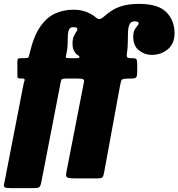

<svg xmlns="http://www.w3.org/2000/svg" viewBox="-57 -820 920 990"><path d="M341 -415H290Q270 -415 264.5 -413.2Q259 -411.5 255.5 -394L157.5 112Q154 131 150 139Q146 147 136 148.5Q126 150 103 150H-1Q-25 150 -32 145.8Q-39 141.5 -36.5 131Q-34 120.5 -30.5 102L62 -374Q66 -395 69.5 -405Q73 -415 59.5 -415H53.5Q33.5 -415 33 -422.2Q32.5 -429.5 32.5 -448V-498Q32.5 -515.5 36.5 -517.8Q40.5 -520 57.5 -520H66Q85 -520 88.5 -523.2Q92 -526.5 95 -542Q116 -632.5 150.2 -682Q184.5 -731.5 228.2 -750.8Q272 -770 322 -770Q359.5 -770 389.2 -758.2Q419 -746.5 436 -731Q447.5 -720.5 456.8 -721.8Q466 -723 478.5 -734Q519.5 -771 560.5 -785.5Q601.5 -800 660 -800Q758.5 -800 800.8 -757.2Q843 -714.5 843 -649Q843 -594.5 808 -565.8Q773 -537 725 -537Q689 -537 659.5 -560.2Q630 -583.5 630 -630Q630 -653 637 -666Q644 -679 651 -686.5Q658 -694 658 -700Q658 -710 637 -710Q618.5 -710 611.2 -694.8Q604 -679.5 603 -655.5Q602 -631.5 602 -603.5Q602 -575.5 598 -550Q594.5 -529 599.2 -524.5Q604 -520 618 -520H626Q643.5 -520 647 -513.2Q650.5 -506.5 650.5 -488V-449Q650.5 -430.5 646.2 -422.8Q642 -415 621.5 -415H608Q587 -415 578.5 -412.5Q570 -410 567.5 -401.8Q565 -393.5 561.5 -376L480.5 66Q477.5 82 474.5 89.2Q471.5 96.5 463 98.2Q454.5 100 435 100H334Q308 100 294.2 96.8Q280.5 93.5 284.5 72L371 -372Q374.5 -390 376.2 -399.2Q378 -408.5 371 -411.8Q364 -415 341 -415ZM352 -525Q352.5 -526.5 352.5 -528Q352.5 -530.5 348.8 -532.5Q345 -534.5 339 -539Q333.5 -543 325.2 -556.8Q317 -570.5 317 -595Q317 -618 323.2 -632.2Q329.5 -646.5 335.8 -655.2Q342 -664 342 -670Q342 -680 321 -680Q300.5 -680 296 -659.5Q291.5 -639 292 -608.8Q292.5 -578.5 286.5 -549Q282.5 -530 282 -525Q281.5 -520 308 -520H332Q343.5 -520 347.2 -520.8Q351 -521.5 352 -525Z"/></svg>

Font: Besley* Condensed Fatface
Style: Italic
Weight: 900
Width: 3
Italic angle: -13°
Designer: Owen Earl
Foundry: indestructible type*
Version: Version 3.000; ttfautohint (v1.8.3)